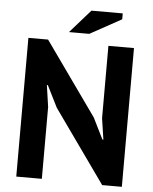

<svg xmlns="http://www.w3.org/2000/svg" viewBox="-59 -919 774 972"><g transform="rotate(5 328.5 -432.5)"><path d="M60 0ZM234 -365 179 -475H174L190 -365V0H60V-705H160L425 -332L478 -225H483L467 -332V-700H597V5H497ZM366 -870H525V-840L365 -752H262Z"/></g></svg>

Font: PT Sans
Style: Bold
Weight: 700
Version: Version 2.003W OFL; ttfautohint (v1.6)